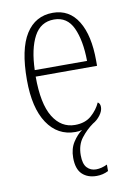

<svg xmlns="http://www.w3.org/2000/svg" viewBox="-87 -597 596 875"><g transform="rotate(-10 211.5 -159.5)"><path d="M289 224Q247 224 222 200Q197 176 197 124Q197 82 216.5 52Q236 22 259 6Q252 8 244.5 9Q237 10 228 10Q146 10 98.5 -61Q51 -132 51 -262Q51 -404 95 -473.5Q139 -543 220 -543Q296 -543 336.5 -477Q377 -411 377 -294V-270H93Q93 -144 130.5 -83Q168 -22 232 -22Q279 -22 308 -47.5Q337 -73 351 -105Q362 -99 362 -82Q362 -64 347.5 -44.5Q333 -25 313 -14Q282 8 257.5 39.5Q233 71 233 119Q233 159 249.5 176.5Q266 194 291 194Q316 194 343 181V211Q318 224 289 224ZM336 -300Q335 -395 308 -453.5Q281 -512 220 -512Q158 -512 127.5 -455Q97 -398 94 -300Z"/></g></svg>

Font: Noto Serif Lao Condensed ExtraLight
Style: Regular
Weight: 200
Width: 3
Designer: Monotype Design Team
Foundry: Monotype Imaging Inc.
Version: Version 2.003; ttfautohint (v1.8.4.7-5d5b)